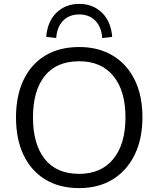

<svg xmlns="http://www.w3.org/2000/svg" viewBox="-20 -955 812 984"><path d="M62 0ZM386 9Q284 9 211.5 -35.5Q139 -80 100.5 -161Q62 -242 62 -353Q62 -464 100.5 -545Q139 -626 211.5 -670Q284 -714 386 -714Q485 -714 558 -670Q631 -626 670.5 -545.5Q710 -465 710 -354Q710 -243 670 -161.5Q630 -80 557.5 -35.5Q485 9 386 9ZM386 -64Q498 -64 560.5 -140Q623 -216 623 -353Q623 -490 561 -565.5Q499 -641 386 -641Q269 -641 209 -565.5Q149 -490 149 -353Q149 -217 209 -140.5Q269 -64 386 -64ZM268 -760 217 -766Q223 -845 269.5 -890Q316 -935 386 -935Q456 -935 502.5 -890Q549 -845 555 -766L504 -760Q500 -817 468.5 -849Q437 -881 386 -881Q335 -881 303.5 -849Q272 -817 268 -760Z"/></svg>

Font: Winston
Style: Regular
Weight: 400
Designer: Original fonts by Vernon Adams / Changes by Cristiano Sobral
Foundry: Original fonts by Vernon Adams / Changes by Cristiano Sobral
Version: Version 2.503;July 17, 2020;FontCreator 13.0.0.2655 64-bit